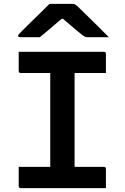

<svg xmlns="http://www.w3.org/2000/svg" viewBox="-20 -966 640 986"><path d="M524 0H87Q76 0 76 -11V-109H238V-591H87Q76 -591 76 -602V-700H513Q524 -700 524 -689V-591H363V-109H513Q524 -109 524 -98ZM234 -946H353Q360 -946 366 -943Q372 -940 386 -926Q397 -916 422.5 -890.5Q448 -865 480 -834Q512 -803 539 -775H432Q421 -775 416.5 -777Q412 -779 404 -785Q390 -796 365 -817Q340 -838 304 -869H296Q262 -839 234.5 -816.5Q207 -794 185 -775H84Q73 -775 73 -782Q73 -786 76.5 -790Q80 -794 94 -808Q111 -825 137.5 -851Q164 -877 190.5 -903Q217 -929 234 -946Z"/></svg>

Font: Recursive Mn Lnr St SmB
Style: Regular
Weight: 600
Monospace: yes
Version: Version 1.079;hotconv 1.0.112;makeotfexe 2.5.65598; ttfautoh